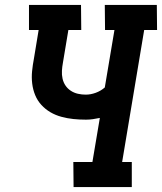

<svg xmlns="http://www.w3.org/2000/svg" viewBox="-20 -755 654 775"><path d="M512 0H277L276 -101H353L383 -279Q369 -276 355 -274Q341 -272 327 -272Q301 -272 276.5 -274.5Q252 -277 228 -283.5Q204 -290 183.5 -302Q163 -314 147 -331.5Q131 -349 122 -371Q113 -393 110 -417.5Q107 -442 109.5 -467.5Q112 -493 117 -519L136 -634H97V-735H307L308 -634H256L234 -502Q231 -486 230 -469.5Q229 -453 232.5 -437.5Q236 -422 244.5 -409.5Q253 -397 266 -388.5Q279 -380 294.5 -376.5Q310 -373 326 -373Q346 -373 366.5 -380.5Q387 -388 403 -402L442 -634H404L403 -735H613L614 -634H562L473 -101H512Z"/></svg>

Font: Iosevka HT Extended
Style: Bold Italic
Weight: 700
Width: 7
Italic angle: -9°
Monospace: yes
Designer: Belleve Invis
Foundry: Belleve Invis
Version: Version 32.3.0; ttfautohint (v1.8.4)